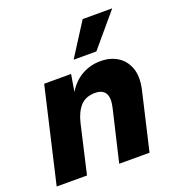

<svg xmlns="http://www.w3.org/2000/svg" viewBox="-133 -844 876 952"><g transform="rotate(-20 305.0 -368.0)"><path d="M4 0 120 -500H262L247 -410Q276 -459 321 -484.5Q366 -510 420 -510Q472 -510 510 -486Q548 -462 564 -416.5Q580 -371 565 -305L494 0H334L398 -272Q421 -371 340 -371Q292 -371 264 -341Q236 -311 223 -256L164 0ZM409 -736H565L418 -562H298Z"/></g></svg>

Font: Prodigy Sans
Style: Bold Italic
Weight: 700
Italic angle: -13°
Designer: Wei Huang
Foundry: Wei Huang
Version: Version 1.003; ttfautohint (v1.8.3)